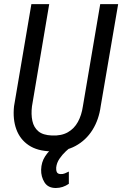

<svg xmlns="http://www.w3.org/2000/svg" viewBox="-20 -731 599 941"><path d="M471.2 -710.9H559.1L473.6 -210.9Q464.8 -144.5 433.1 -94Q401.4 -43.5 349.9 -15.6Q298.3 12.2 229.5 10.7Q163.1 9.3 120.6 -19.3Q78.1 -47.9 60.1 -97.2Q42 -146.5 48.8 -210.4L133.8 -710.9H221.2L136.7 -210Q131.8 -170.4 138.7 -138.4Q145.5 -106.4 168.2 -87.4Q190.9 -68.4 234.9 -66.9Q281.2 -64.9 312.5 -82.8Q343.8 -100.6 361.8 -133.5Q379.9 -166.5 386.2 -210ZM305.7 -49.8 337.4 -20Q320.8 -6.3 302.7 10.5Q284.7 27.3 271.2 47.4Q257.8 67.4 255.4 90.3Q254.4 103 258.5 112.3Q262.7 121.6 276.9 122.1Q287.6 123 297.9 118.7Q308.1 114.3 317.4 109.9V169.9Q303.2 179.7 287.1 185.1Q271 190.4 253.4 190.4Q215.3 190.4 198 162.6Q180.7 134.8 181.6 100.6Q182.6 64 200.9 35.6Q219.2 7.3 247.3 -13.7Q275.4 -34.7 305.7 -49.8Z"/></svg>

Font: Roboto Condensed
Style: Italic
Weight: 400
Italic angle: -12°
Designer: Christian Robertson
Foundry: Google
Version: Version 3.0